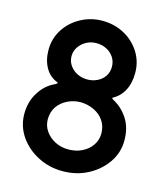

<svg xmlns="http://www.w3.org/2000/svg" viewBox="-104 -759 728 845"><g transform="rotate(15 259.5 -336.5)"><path d="M259 6Q198 6 146 -21Q94 -48 63 -93.5Q32 -139 32 -195Q32 -250 59 -293Q86 -336 128 -355Q134 -358 136.5 -360.5Q139 -363 139 -365Q101 -379 81.5 -413.5Q62 -448 62 -494Q62 -546 89 -588Q116 -630 161.5 -654.5Q207 -679 259 -679Q314 -679 359 -654.5Q404 -630 430.5 -588Q457 -546 457 -494Q457 -447 439 -413.5Q421 -380 388 -363Q388 -361 389.5 -359Q391 -357 395 -355Q435 -334 461.5 -293.5Q488 -253 488 -195Q488 -139 456.5 -93.5Q425 -48 373.5 -21Q322 6 259 6ZM260 -412Q284 -412 305 -422Q326 -432 338.5 -450.5Q351 -469 351 -494Q351 -517 339 -536Q327 -555 306 -566Q285 -577 259 -577Q234 -577 213.5 -566Q193 -555 180 -536Q167 -517 167 -494Q167 -470 180.5 -451Q194 -432 215 -422Q236 -412 260 -412ZM259 -93Q294 -93 322 -107Q350 -121 366 -145Q382 -169 382 -198Q382 -231 365.5 -255.5Q349 -280 321 -293.5Q293 -307 260 -308Q229 -308 200.5 -294.5Q172 -281 155 -256.5Q138 -232 138 -198Q138 -169 154.5 -145Q171 -121 198.5 -107Q226 -93 259 -93Z"/></g></svg>

Font: Glory Thin SemiBold
Style: Regular
Weight: 600
Version: Version 1.011